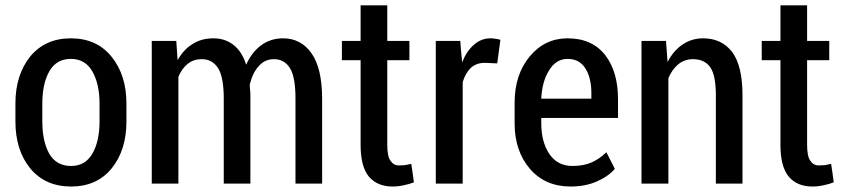

<svg xmlns="http://www.w3.org/2000/svg" viewBox="-20 -680 3132 711"><path d="M37.1 -296.9Q37.1 -402.3 91.8 -470.7Q147.5 -538.1 242.2 -538.1Q337.9 -538.1 392.6 -470.7Q448.2 -402.3 448.2 -296.9Q448.2 -274.4 448.2 -230.5Q448.2 -124 393.6 -56.6Q338.9 10.7 243.2 10.7Q147.5 10.7 91.8 -56.6Q37.1 -124 37.1 -230.5Q37.1 -235.4 37.1 -247.1Q37.1 -250 37.1 -255.9Q37.1 -269.5 37.1 -296.9ZM136.7 -230.5Q136.7 -157.2 162.1 -111.3Q188.5 -65.4 243.2 -65.4Q295.9 -65.4 322.3 -111.3Q348.6 -157.2 348.6 -230.5Q348.6 -252.9 348.6 -296.9Q348.6 -368.2 322.3 -415Q295.9 -461.9 242.2 -461.9Q188.5 -461.9 162.1 -415Q136.7 -369.1 136.7 -296.9Q136.7 -274.4 136.7 -230.5Z M632.8 -528.3Q633.8 -510.7 637.7 -457Q659.2 -496.1 692.4 -516.6Q725.6 -538.1 770.5 -538.1Q813.5 -538.1 844.7 -513.7Q876 -489.3 891.6 -440.4Q912.1 -486.3 946.3 -511.7Q981.4 -538.1 1028.3 -538.1Q1094.7 -538.1 1133.8 -482.4Q1172.9 -426.8 1172.9 -313.5Q1172.9 -209 1172.9 0Q1148.4 0 1074.2 0Q1074.2 -78.1 1074.2 -314.5Q1074.2 -395.5 1053.7 -427.7Q1033.2 -460.9 994.1 -460.9Q960.9 -460.9 938.5 -435.5Q915 -410.2 905.3 -367.2Q904.3 -371.1 905.3 -354.5Q907.2 -338.9 907.2 -331.1Q907.2 -220.7 907.2 0Q881.8 0 808.6 0Q808.6 -78.1 808.6 -314.5Q808.6 -393.6 788.1 -426.8Q766.6 -460.9 727.5 -460.9Q696.3 -460.9 674.8 -443.4Q653.3 -425.8 640.6 -395.5Q640.6 -263.7 640.6 0Q616.2 0 542 0Q542 -20.5 542 -51.8Q542 -145.5 542 -331.1Q542 -379.9 542 -528.3Q564.5 -528.3 632.8 -528.3Z M1414.1 -660.2Q1414.1 -627 1414.1 -528.3Q1434.6 -528.3 1496.1 -528.3Q1496.1 -510.7 1496.1 -457Q1475.6 -457 1414.1 -457Q1414.1 -378.9 1414.1 -143.6Q1414.1 -101.6 1425.8 -85Q1437.5 -67.4 1457 -67.4Q1468.8 -67.4 1479.5 -68.4Q1489.3 -70.3 1502.9 -73.2Q1506.8 -50.8 1512.7 -4.9Q1496.1 2 1475.6 5.9Q1455.1 10.7 1433.6 10.7Q1377 10.7 1345.7 -26.4Q1315.4 -63.5 1315.4 -143.6Q1315.4 -248 1315.4 -457Q1297.9 -457 1246.1 -457Q1246.1 -460 1246.1 -463.9Q1246.1 -484.4 1246.1 -528.3Q1263.7 -528.3 1315.4 -528.3Q1315.4 -561.5 1315.4 -660.2Q1339.8 -660.2 1414.1 -660.2Z M1821.3 -445.3Q1809.6 -445.3 1775.4 -447.3Q1744.1 -447.3 1723.6 -428.7Q1704.1 -410.2 1693.4 -376Q1693.4 -251 1693.4 0Q1668 0 1593.8 0Q1593.8 -20.5 1593.8 -51.8Q1593.8 -145.5 1593.8 -331.1Q1593.8 -379.9 1593.8 -528.3Q1616.2 -528.3 1684.6 -528.3Q1685.5 -508.8 1691.4 -449.2Q1708 -491.2 1735.4 -514.6Q1761.7 -538.1 1796.9 -538.1Q1806.6 -538.1 1816.4 -536.1Q1827.1 -535.2 1833 -532.2Q1829.1 -502.9 1821.3 -445.3Z M2092.8 10.7Q1999 10.7 1942.4 -54.7Q1885.7 -121.1 1885.7 -222.7Q1885.7 -229.5 1885.7 -242.2Q1885.7 -256.8 1885.7 -299.8Q1885.7 -403.3 1941.4 -470.7Q1997.1 -538.1 2082 -538.1Q2171.9 -538.1 2220.7 -476.6Q2268.6 -415 2268.6 -312.5Q2268.6 -289.1 2268.6 -243.2Q2197.3 -243.2 1984.4 -243.2Q1984.4 -238.3 1984.4 -222.7Q1984.4 -154.3 2014.6 -109.4Q2044.9 -65.4 2099.6 -65.4Q2140.6 -65.4 2169.9 -78.1Q2199.2 -90.8 2225.6 -116.2Q2236.3 -95.7 2256.8 -54.7Q2232.4 -26.4 2189.5 -7.8Q2147.5 10.7 2092.8 10.7ZM2082 -461.9Q2039.1 -461.9 2013.7 -419.9Q1987.3 -378.9 1984.4 -314.5Q2046.9 -314.5 2169.9 -314.5Q2169.9 -319.3 2169.9 -335Q2169.9 -390.6 2148.4 -425.8Q2126 -461.9 2082 -461.9Z M2446.3 -528.3Q2447.3 -508.8 2452.1 -450.2Q2473.6 -492.2 2506.8 -514.6Q2541 -538.1 2584 -538.1Q2652.3 -538.1 2691.4 -487.3Q2729.5 -435.5 2729.5 -328.1Q2729.5 -218.8 2729.5 0Q2705.1 0 2630.9 0Q2630.9 -82 2630.9 -327.1Q2630.9 -400.4 2610.4 -430.7Q2588.9 -460.9 2545.9 -460.9Q2515.6 -460.9 2492.2 -442.4Q2468.8 -422.9 2455.1 -390.6Q2455.1 -260.7 2455.1 0Q2429.7 0 2355.5 0Q2355.5 -20.5 2355.5 -51.8Q2355.5 -145.5 2355.5 -331.1Q2355.5 -379.9 2355.5 -528.3Q2377.9 -528.3 2446.3 -528.3Z M2968.8 -660.2Q2968.8 -627 2968.8 -528.3Q2989.3 -528.3 3050.8 -528.3Q3050.8 -510.7 3050.8 -457Q3030.3 -457 2968.8 -457Q2968.8 -378.9 2968.8 -143.6Q2968.8 -101.6 2980.5 -85Q2992.2 -67.4 3011.7 -67.4Q3023.4 -67.4 3034.2 -68.4Q3043.9 -70.3 3057.6 -73.2Q3061.5 -50.8 3067.4 -4.9Q3050.8 2 3030.3 5.9Q3009.8 10.7 2988.3 10.7Q2931.6 10.7 2900.4 -26.4Q2870.1 -63.5 2870.1 -143.6Q2870.1 -248 2870.1 -457Q2852.5 -457 2800.8 -457Q2800.8 -460 2800.8 -463.9Q2800.8 -484.4 2800.8 -528.3Q2818.4 -528.3 2870.1 -528.3Q2870.1 -561.5 2870.1 -660.2Q2894.5 -660.2 2968.8 -660.2Z"/></svg>

Font: Noto Sans Hebrew DECATHLON 
Style: Regular
Weight: 400
Designer: Monotype Design team
Version: Version 1.03 uh